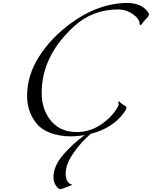

<svg xmlns="http://www.w3.org/2000/svg" viewBox="-20 -906 1032 1304"><path d="M944 -744Q939 -736 934 -736Q928 -736 928 -744Q928 -778 882 -810Q836 -842 784 -842Q609 -842 484 -728Q263 -527 263 -275Q263 -173 315 -100Q380 -9 500 -9Q586 -9 658.5 -55.5Q731 -102 773 -168Q786 -188 786 -199Q786 -204 784.5 -207.5Q783 -211 783 -213Q783 -217 788 -217Q790 -217 791.5 -215.5Q793 -214 798.5 -209Q804 -204 811 -199Q816 -195 822 -191.5Q828 -188 831.5 -186Q835 -184 837 -181.5Q839 -179 839 -176Q839 -164 822 -141Q747 -36 596 3Q531 58 478.5 134Q426 210 426 272Q426 308 439.5 327Q453 346 466 346Q469 346 469 350Q469 351 444 360Q438 362 425.5 367.5Q413 373 404 375.5Q395 378 388 378Q382 378 372 369.5Q362 361 352.5 341.5Q343 322 343 298Q343 224 406 149Q469 74 556 11Q508 20 460 20Q388 20 325.5 -2Q263 -24 226 -70Q164 -148 164 -255Q164 -393 244.5 -520.5Q325 -648 460 -747Q649 -886 848 -886Q877 -886 902.5 -879Q928 -872 944 -862Q960 -852 971 -840.5Q982 -829 987 -820.5Q992 -812 992 -808Q992 -798 971.5 -777Q951 -756 944 -744Z"/></svg>

Font: Miama Nueva
Style: Medium
Weight: 400
Italic angle: -28°
Version: Version 1.0